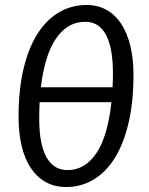

<svg xmlns="http://www.w3.org/2000/svg" viewBox="-20 -744 600 771"><path d="M328 -724Q371.5 -724 406.5 -705Q441.5 -686 465.8 -649.8Q490 -613.5 503 -561.2Q516 -509 516 -442.5Q516 -335.5 496.5 -251.8Q477 -168 441.5 -110.5Q406 -53 356 -23Q306 7 245.5 7Q200.5 7 165.2 -12Q130 -31 105.2 -67Q80.5 -103 67.5 -155.5Q54.5 -208 54.5 -275Q54.5 -382 74 -465.5Q93.5 -549 129.5 -606.5Q165.5 -664 216 -694Q266.5 -724 328 -724ZM251 -61Q287.5 -61 317.2 -79.2Q347 -97.5 369.2 -132.2Q391.5 -167 406 -217.8Q420.5 -268.5 427.5 -333.5H139Q137.5 -300.5 137.5 -265.5Q137.5 -166 166.2 -113.5Q195 -61 251 -61ZM323 -656.5Q285.5 -656.5 255.8 -638.8Q226 -621 203.5 -587.2Q181 -553.5 166.2 -504.5Q151.5 -455.5 144 -393.5H432Q433.5 -421 433.5 -451.5Q433.5 -552 405.5 -604.2Q377.5 -656.5 323 -656.5Z"/></svg>

Font: Lato
Style: Italic
Weight: 400
Italic angle: -7°
Designer: Lukasz Dziedzic
Foundry: tyPoland Lukasz Dziedzic
Version: Version 2.007; 2014-02-27